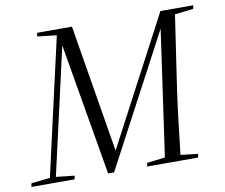

<svg xmlns="http://www.w3.org/2000/svg" viewBox="-85 -762 998 853"><g transform="rotate(-10 414.0 -335.0)"><path d="M-10 0 -7 -16 83 -26H97L188 -16L185 0ZM72 0 222 -661H249L170 -312L99 0ZM336 0 230 -620 228 -631 226 -643 131 -654 134 -670H291L390 -72H374L381 -84L690 -670H719V-620H692L686 -609L363 0ZM512 0 515 -16 614 -28H643L745 -16L742 0ZM593 0 684 -639 698 -670H755L702 -312Q691 -235 682 -156Q673 -77 664 0ZM699 -642 704 -670H838L835 -654L728 -642Z"/></g></svg>

Font: Source Serif 4 60pt
Style: Italic
Weight: 400
Italic angle: -12°
Version: Version 4.004;hotconv 1.0.116;makeotfexe 2.5.65601